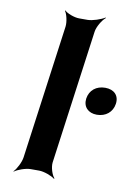

<svg xmlns="http://www.w3.org/2000/svg" viewBox="-89 -834 647 918"><g transform="rotate(10 234.5 -375.0)"><path d="M219 -50 308 -700C311 -724 333 -761 350 -774L348 -776C330 -764 289 -750 265 -750H224C200 -750 164 -764 153 -776L151 -774C161 -761 170 -724 167 -700L78 -50C75 -26 56 11 42 24L43 26C58 14 97 0 121 0H162C186 0 224 14 238 26L241 24C228 11 216 -26 219 -50ZM387 -311C430 -311 462 -337 468 -378C474 -419 448 -445 405 -445C362 -445 330 -420 324 -378C319 -338 345 -311 387 -311Z"/></g></svg>

Font: Asimov
Style: EdgeWideIt
Weight: 500
Designer: Google
Version: Version 2.000980: 2014